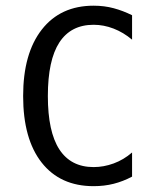

<svg xmlns="http://www.w3.org/2000/svg" viewBox="-20 -636 540 668"><path d="M439.5 -21.5Q408.2 -4.9 375.5 3.4Q342.8 11.7 305.7 11.7Q189.5 11.7 125 -70.3Q60.5 -152.3 60.5 -301.8Q60.5 -450.2 125.5 -533.2Q190.4 -616.2 305.7 -616.2Q342.8 -616.2 375.5 -607.4Q408.2 -598.6 439.5 -583V-498Q409.2 -523.4 375 -536.6Q340.8 -549.8 305.7 -549.8Q226.6 -549.8 186.5 -488.3Q146.5 -426.8 146.5 -301.8Q146.5 -177.7 186.5 -116.2Q226.6 -54.7 305.7 -54.7Q340.8 -54.7 375.5 -67.4Q410.2 -80.1 439.5 -105.5Z"/></svg>

Font: BabelStone Coelbren y Beirdd
Style: Regular
Weight: 400
Designer: Andrew West
Foundry: BabelStone
Version: Version 1.00;September 27, 2022